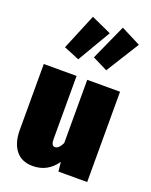

<svg xmlns="http://www.w3.org/2000/svg" viewBox="-163 -961 841 1067"><g transform="rotate(20 257.5 -427.0)"><path d="M481 0H311L305 -55Q253 20 165 20Q99 20 64.5 -24Q30 -68 30 -144V-534H224V-159Q224 -121 246 -121Q268 -121 287 -160V-534H481ZM197 -874 316 -820 201 -624 109 -662ZM374 -874 490 -815 368 -620 279 -664Z"/></g></svg>

Font: Fira Sans Condensed Black
Style: Regular
Weight: 900
Width: 3
Designer: Carrois Corporate & Edenspiekermann AG
Foundry: Carrois Corporate GbR & Edenspiekermann AG
Version: Version 4.203